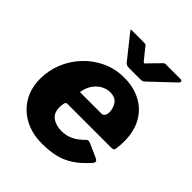

<svg xmlns="http://www.w3.org/2000/svg" viewBox="-209 -870 1006 1006"><g transform="rotate(45 294.0 -367.0)"><path d="M271 10Q197 10 141.5 -19.5Q86 -49 54.5 -101.5Q23 -154 23 -224Q23 -286 46 -342.5Q69 -399 111 -443.5Q153 -488 209 -514Q265 -540 331 -540Q401 -540 454.5 -511.5Q508 -483 537.5 -430Q567 -377 567 -303Q567 -289 566 -275Q565 -261 563 -247Q562 -238 557 -235Q552 -232 539 -232H217Q206 -232 203 -218.5Q200 -205 200 -190Q200 -149 227 -129Q254 -109 297 -109Q330 -109 360 -123Q390 -137 421 -169Q427 -174 433 -173.5Q439 -173 447 -170L523 -136Q546 -126 530 -107Q488 -60 449 -35Q410 -10 367 0Q324 10 271 10ZM380 -322Q390 -322 397 -330.5Q404 -339 404 -359Q404 -386 387.5 -410Q371 -434 333 -434Q307 -434 282.5 -420Q258 -406 241.5 -381Q225 -356 220 -322ZM422 -738Q429 -744 433.5 -743.5Q438 -743 447 -743H543Q553 -743 555.5 -737Q558 -731 549 -722L422 -602Q416 -597 411 -595Q406 -593 396 -593H311Q298 -593 290.5 -598.5Q283 -604 279 -611L184 -730Q179 -737 176.5 -740Q174 -743 183 -743H273Q283 -743 288 -740Q293 -737 296 -730L339 -677Q349 -663 354 -668Q359 -673 370 -685Z"/></g></svg>

Font: Libre Franklin ExtraBold
Style: Italic
Weight: 800
Italic angle: -8°
Designer: Pablo Impallari, Rodrigo Fuenzalida, Nhung Nguyen
Foundry: Impallari Type
Version: Version 3.000